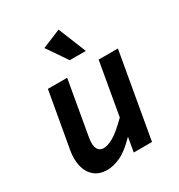

<svg xmlns="http://www.w3.org/2000/svg" viewBox="-178 -864 926 993"><g transform="rotate(-30 285.0 -367.5)"><path d="M337 0 352 -86Q297 -29 254 -9.5Q211 10 176 10Q128 10 98.5 -15Q69 -40 59 -82.5Q49 -125 59 -179L117 -507H232L175 -181Q168 -138 179 -117.5Q190 -97 215 -97Q238 -97 272.5 -116Q307 -135 365 -193L420 -507H535L446 0ZM289 -579 207 -699 318 -745 385 -579Z"/></g></svg>

Font: Inria Sans
Style: Bold Italic
Weight: 700
Italic angle: -10°
Designer: Black Foundry Team
Foundry: Black Foundry
Version: Version 1.2; ttfautohint (v1.8.3)